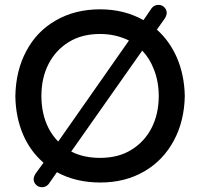

<svg xmlns="http://www.w3.org/2000/svg" viewBox="-20 -740 833 799"><path d="M276.4 -109.4Q327.6 -83 396.5 -83Q473.1 -83 526.9 -116.7Q581.1 -149.9 610.8 -207.5Q640.6 -265.6 640.6 -340.8Q640.6 -400.9 620.1 -452.1Q602.1 -498.5 571.8 -529.3ZM396.5 -598.6Q319.8 -598.6 266.1 -564.9Q211.9 -531.7 182.1 -473.9Q152.3 -416 152.3 -340.8Q152.3 -265.1 182.1 -206.5Q198.2 -175.3 222.2 -150.9L516.6 -571.3Q461.4 -598.6 396.5 -598.6ZM120.1 5.9Q120.1 -4.4 127.4 -16.6L161.1 -63Q106.4 -109.9 76.2 -179.7Q44.9 -252.9 43.9 -340.8Q45.9 -445.8 88.9 -526.4Q131.8 -608.9 212.2 -655Q292.5 -701.2 396.5 -701.2Q497.1 -701.2 577.1 -656.2L611.8 -707Q623 -719.7 639.6 -719.7Q653.8 -719.7 663.8 -709.7Q673.8 -699.7 673.8 -686.5Q673.8 -677.2 666.5 -664.1L632.8 -616.7Q685.5 -569.8 715.8 -501Q747.1 -428.7 749 -340.8Q747.1 -236.8 704.1 -156.2Q659.7 -72.8 580.1 -26.6Q500.5 19.5 397.9 19.5Q295.4 19.5 216.8 -23.4L182.1 26.4L180.7 27.8Q169.9 39.1 155 39.1Q140.1 39.1 130.1 29.1Q120.1 19 120.1 5.9Z"/></svg>

Font: YuPearl-SemiBold
Style: SemiBold
Weight: 600
Designer: Max Yao
Foundry: Max-Everyday
Version: Version 1.011; ttfautohint (v1.8.3)